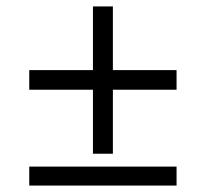

<svg xmlns="http://www.w3.org/2000/svg" viewBox="-20 -577 640 597"><path d="M269 -99V-298H71V-359H269V-557H331V-359H529V-298H331V-99ZM71 0V-59H529V0Z"/></svg>

Font: Geist Mono Light
Style: Regular
Weight: 300
Monospace: yes
Designer: Basement.studio, Andrés Briganti, Mateo Zaragoza
Foundry: Basement.studio, Vercel, Andrés Briganti, Guido Ferreyra, Mateo Zaragoza
Version: Version 1.500; ttfautohint (v1.8.4.7-5d5b)